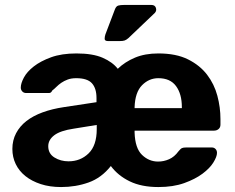

<svg xmlns="http://www.w3.org/2000/svg" viewBox="-20 -746 949 776"><path d="M417 -580Q403 -580 403 -589Q403 -598 406 -607L444 -707Q449 -721 458 -723.5Q467 -726 481 -726H592Q606 -726 610 -714.5Q614 -703 606 -694L499 -592Q491 -585 484 -582.5Q477 -580 464 -580ZM227 10Q181 10 144.5 -2Q108 -14 82.5 -34.5Q57 -55 43.5 -83Q30 -111 30 -144Q30 -179 45 -207.5Q60 -236 87 -257Q114 -278 152.5 -292Q191 -306 238 -313L370 -333V-350Q370 -389 351.5 -409.5Q333 -430 288 -430Q268 -430 253.5 -424.5Q239 -419 228 -411.5Q217 -404 208 -395Q199 -386 191 -380Q187 -370 178 -370H86Q76 -370 70 -376.5Q64 -383 64 -392Q64 -409 76.5 -432.5Q89 -456 116.5 -477.5Q144 -499 186.5 -514.5Q229 -530 289 -530Q355 -530 395 -512.5Q435 -495 456 -468Q485 -496 525.5 -513Q566 -530 620 -530Q692 -530 740 -506Q788 -482 817 -444Q846 -406 858.5 -359Q871 -312 871 -265V-242Q871 -231 863.5 -224.5Q856 -218 845 -218H524V-210Q526 -147 554 -120Q582 -93 619 -93Q642 -93 663.5 -102.5Q685 -112 701 -134Q710 -145 715.5 -147.5Q721 -150 733 -150H836Q845 -150 851 -144Q857 -138 857 -128Q857 -113 842.5 -89.5Q828 -66 798.5 -44Q769 -22 724.5 -6Q680 10 620 10Q552 10 504.5 -13Q457 -36 428 -75Q390 -27 338 -8.5Q286 10 227 10ZM524 -309H715V-313Q715 -366 691.5 -398Q668 -430 620 -430Q582 -430 554 -401.5Q526 -373 524 -313ZM257 -94Q305 -94 338 -126Q371 -158 371 -224V-241L278 -226Q224 -218 199.5 -199.5Q175 -181 175 -155Q175 -125 200 -109.5Q225 -94 257 -94Z"/></svg>

Font: Fz Rubik SemBd
Style: Regular
Weight: 600
Designer: Hubert and Fischer
Foundry: Hubert and Fischer
Version: Vit hóa bi FontZin.com